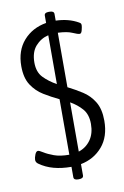

<svg xmlns="http://www.w3.org/2000/svg" viewBox="-92 -812 604 937"><g transform="rotate(-10 210.0 -344.0)"><path d="M195 5Q149 5 109.5 -5.5Q70 -16 38 -39Q27 -47 27 -59Q27 -69 33 -84.5Q39 -100 48 -100Q55 -100 73 -88.5Q91 -77 121 -66Q151 -55 196 -55V-330Q158 -348 122 -370Q86 -392 63 -427.5Q40 -463 40 -521Q40 -598 83 -647Q126 -696 196 -708V-744Q196 -759 217 -759H222Q244 -759 244 -744V-711Q308 -709 355 -682Q362 -678 363.5 -675Q365 -672 365 -666Q365 -660 361 -643.5Q357 -627 349 -627Q339 -627 314.5 -638Q290 -649 244 -651V-381Q280 -363 314.5 -341Q349 -319 371 -283Q393 -247 393 -189Q393 -110 351.5 -61.5Q310 -13 244 0V56Q244 71 222 71H217Q196 71 196 56V5ZM106 -527Q106 -480 132 -453Q158 -426 196 -405V-647Q158 -638 132 -608.5Q106 -579 106 -527ZM326 -185Q326 -232 302 -259.5Q278 -287 244 -306V-62Q281 -74 303.5 -105.5Q326 -137 326 -185Z"/></g></svg>

Font: Asap Condensed Light
Style: Regular
Weight: 300
Width: 3
Designer: Pablo Cosgaya
Foundry: Omnibus-Type
Version: Version 3.001; ttfautohint (v1.8.4.7-5d5b)